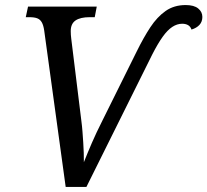

<svg xmlns="http://www.w3.org/2000/svg" viewBox="-20 -740 821 760"><path d="M155 -619Q152 -640 145.5 -651.5Q139 -663 127.5 -667.5Q116 -672 96 -672H82L91 -714H363L355 -672H335Q298 -672 279 -659Q260 -646 260 -617Q260 -610 260.5 -602Q261 -594 262 -587L302 -262Q305 -240 306.5 -218.5Q308 -197 309.5 -176Q311 -155 311.5 -135.5Q312 -116 312 -98Q319 -116 327 -135Q335 -154 343.5 -174Q352 -194 362.5 -216Q373 -238 385 -262L521 -536Q548 -591 575 -632Q602 -673 635.5 -696.5Q669 -720 715 -720Q748 -720 764.5 -706.5Q781 -693 781 -673Q781 -654 769.5 -641.5Q758 -629 738 -623Q734 -635 724.5 -640.5Q715 -646 701 -646Q681 -646 662 -633.5Q643 -621 624 -594.5Q605 -568 583 -525L322 0H240Z"/></svg>

Font: Noto Serif
Style: Italic
Weight: 400
Italic angle: -12°
Designer: Monotype Design Team
Foundry: Monotype Imaging Inc.
Version: Version 2.013